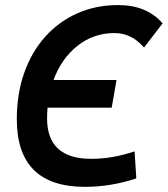

<svg xmlns="http://www.w3.org/2000/svg" viewBox="-20 -723 658 753"><path d="M313 9.8Q45.9 9.8 45.9 -255.4Q45.9 -354.5 74.7 -436.5Q103.5 -518.6 156.5 -578.1Q209.5 -637.7 282.5 -670.4Q355.5 -703.1 443.4 -703.1Q555.7 -703.1 617.7 -631.3L544.9 -536.6Q496.1 -593.3 429.2 -593.3Q346.7 -593.3 283.7 -543.2Q220.7 -493.2 189.9 -409.2H437L418 -300.8H166.5Q164.6 -280.3 164.6 -258.8Q164.6 -100.1 337.9 -100.1Q421.4 -100.1 507.8 -129.4L514.6 -23.4Q415 9.8 313 9.8Z"/></svg>

Font: Cascadia Code PL SemiBold
Style: Italic
Weight: 600
Italic angle: -10°
Monospace: yes
Designer: Aaron Bell
Foundry: Saja Typeworks
Version: Version 2404.023; ttfautohint (v1.8.4)